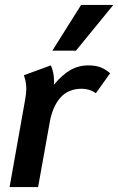

<svg xmlns="http://www.w3.org/2000/svg" viewBox="-20 -761 481 781"><path d="M82 -354Q87 -382 87 -400Q87 -428 77 -455L187 -495Q200 -465 200 -430Q200 -421 199 -416Q232 -456 265.5 -475.5Q299 -495 339 -495Q367 -495 387 -488Q407 -481 428 -463L370 -382Q344 -400 313 -400Q257 -400 225 -363Q193 -326 182 -262L135 0H19ZM310 -741H441L289 -555H193Z"/></svg>

Font: Niramit SemiBold
Style: Italic
Weight: 600
Italic angle: -10°
Designer: Katatrad Aksorn Co.,Ltd.
Foundry: Cadson Demak Co.,Ltd.
Version: Version 1.001; ttfautohint (v1.6)